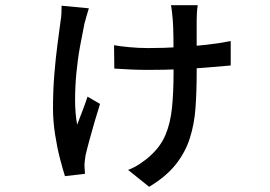

<svg xmlns="http://www.w3.org/2000/svg" viewBox="-20 -624 1040 739"><path d="M741 -604Q739 -591 738 -576.5Q737 -562 737 -549Q737 -536 737 -508.5Q737 -481 737 -448.5Q737 -416 737 -387.5Q737 -359 737 -343Q737 -272 732.5 -209Q728 -146 710.5 -91.5Q693 -37 656 9.5Q619 56 554 95L473 30Q495 22 518.5 6.5Q542 -9 559 -25Q598 -60 617 -105Q636 -150 642 -209.5Q648 -269 648 -344Q648 -372 648 -409Q648 -446 647.5 -483Q647 -520 645 -547Q644 -558 642 -577Q640 -596 638 -604ZM419 -450Q440 -446 477 -442.5Q514 -439 550 -439Q610 -439 667.5 -442.5Q725 -446 777 -452Q829 -458 868 -466V-372Q830 -369 780.5 -364.5Q731 -360 672.5 -357.5Q614 -355 548 -355Q517 -355 483.5 -356.5Q450 -358 420 -360ZM322 -592Q318 -579 313 -562Q308 -545 305 -533Q297 -494 288 -445Q279 -396 274 -343Q269 -290 269 -238.5Q269 -187 277 -144Q285 -165 296.5 -195Q308 -225 317 -252L365 -224Q355 -193 344 -155Q333 -117 323.5 -82Q314 -47 309 -25Q308 -16 306.5 -5.5Q305 5 305 11Q305 18 306 28Q307 38 307 45L230 54Q222 29 211 -13Q200 -55 192 -106.5Q184 -158 184 -207Q184 -274 189 -336.5Q194 -399 201 -451.5Q208 -504 213 -542Q216 -558 216.5 -574Q217 -590 217 -602Z"/></svg>

Font: Noto Sans SC Medium
Style: Regular
Weight: 500
Designer: Ryoko NISHIZUKA  (kana, bopomofo & ideographs); Paul D. Hunt (Latin, Greek & Cyrillic); Sandoll Communications , Soo-you
Foundry: Adobe
Version: Version 2.004-H2;hotconv 1.0.118;makeotfexe 2.5.65603